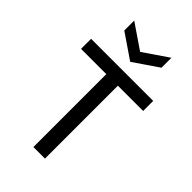

<svg xmlns="http://www.w3.org/2000/svg" viewBox="-268 -992 1080 1080"><g transform="rotate(45 272.0 -452.0)"><path d="M226 0V-660H318V0ZM25 -580V-660H519V-580ZM124 -904 272 -803 420 -904V-825L272 -724L124 -825Z"/></g></svg>

Font: Bricolage Grotesque
Style: Regular
Weight: 400
Designer: Mathieu Triay
Foundry: Atelier Triay
Version: Version 1.001;gftools[0.9.33.dev8+g029e19f]